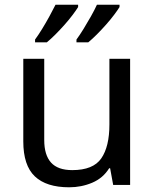

<svg xmlns="http://www.w3.org/2000/svg" viewBox="-20 -786 658 816"><path d="M533 -536V0H461L448 -71H444Q418 -29 372 -9.5Q326 10 274 10Q177 10 128 -36.5Q79 -83 79 -185V-536H168V-191Q168 -127 197 -95Q226 -63 287 -63Q376 -63 410.5 -113Q445 -163 445 -257V-536ZM488 -756Q480 -743 465 -723Q450 -703 430.5 -681Q411 -659 391.5 -639.5Q372 -620 355 -606H305V-618Q319 -637 335 -663Q351 -689 366.5 -716.5Q382 -744 392 -766H488ZM312 -756Q304 -743 289 -723Q274 -703 254.5 -681Q235 -659 215.5 -639.5Q196 -620 179 -606H129V-618Q143 -637 159 -663Q175 -689 190 -716.5Q205 -744 216 -766H312Z"/></svg>

Font: Noto Sans Javanese
Style: Regular
Weight: 400
Designer: Monotype Design Team
Foundry: Monotype Imaging Inc.
Version: Version 2.004